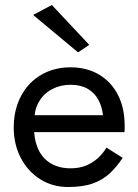

<svg xmlns="http://www.w3.org/2000/svg" viewBox="-20 -740 555 770"><path d="M188 -720 338 -560 293 -530 113 -680ZM117 -210Q120 -170 134 -140Q152 -103 185 -84Q218 -65 263 -65Q297 -65 323.5 -75.5Q350 -86 371 -104.5Q392 -123 407 -148L472 -107Q449 -72 421 -45.5Q393 -19 353 -4.5Q313 10 253 10Q191 10 141.5 -21Q92 -52 63.5 -106.5Q35 -161 35 -230Q35 -243 36 -255Q37 -267 39 -279Q49 -336 79 -379Q109 -422 156.5 -446Q204 -470 263 -470Q328 -470 377 -441Q426 -412 453 -359.5Q480 -307 480 -234V-222Q480 -216 479 -210ZM393 -278Q389 -314 373.5 -341.5Q358 -369 330.5 -384.5Q303 -400 263 -400Q223 -400 190 -383Q157 -366 138 -335Q122 -310 119 -278Z"/></svg>

Font: Venryn Sans
Style: Regular
Weight: 400
Designer: Owen Earl, indestructible type* (font) & Cristiano Sobral (main changes)
Version: Version 3.600; ttfautohint (v1.8.3)